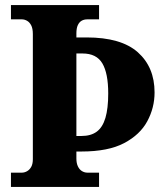

<svg xmlns="http://www.w3.org/2000/svg" viewBox="-20 -734 651 754"><path d="M23 0V-56H66Q76 -56 86 -61.5Q96 -67 102.5 -78.5Q109 -90 109 -109V-600Q109 -622 102.5 -634.5Q96 -647 86 -652.5Q76 -658 66 -658H23V-714H369V-658H323Q310 -658 300.5 -652.5Q291 -647 285.5 -635Q280 -623 280 -603V-587H320Q456 -587 521.5 -528.5Q587 -470 587 -371Q587 -311 558.5 -258Q530 -205 467.5 -172Q405 -139 300 -139H280V-111Q280 -93 286 -80.5Q292 -68 302 -62Q312 -56 323 -56H369V0ZM300 -200Q337 -200 360 -217Q383 -234 394 -271Q405 -308 405 -367Q405 -446 382 -485Q359 -524 304 -524H280V-200Z"/></svg>

Font: Noto Serif Khmer SemiCondensed ExtraBold
Style: Regular
Weight: 800
Width: 4
Designer: Danh Hong and the Monotype Design Team
Foundry: Monotype Imaging Inc.
Version: Version 2.004